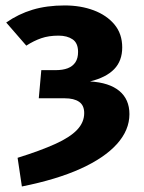

<svg xmlns="http://www.w3.org/2000/svg" viewBox="-20 -568 521 695"><path d="M214.3 -548.3Q272.1 -548.3 319.3 -530.6Q366.5 -512.8 394.5 -479.1Q422.4 -445.4 422.4 -396.4Q422.4 -347.7 393.3 -317.7Q364.3 -287.6 305.8 -273.2Q375.4 -269.1 412 -238.8Q448.5 -208.4 448.5 -154.9Q448.5 -96.9 403.2 -46.6Q357.9 3.7 271.3 42.9Q184.6 82 59.2 107L43.7 3.2Q126.2 -22.5 179.8 -46.8Q233.5 -71 259.1 -98.1Q284.8 -125.2 284.8 -158.7Q284.8 -186.8 266.3 -199.5Q247.8 -212.2 214.8 -212.2H120.4L129.5 -314.1H181.6Q207.3 -314.1 225.3 -321Q243.3 -328 253 -342.6Q262.6 -357.2 262.6 -379.9Q262.6 -412.2 242.8 -425.6Q223.1 -439 191.9 -439Q156.6 -439 129.5 -429.7Q102.3 -420.3 75.2 -402.8L2.5 -486.5Q46.5 -517.3 97.9 -532.8Q149.4 -548.3 214.3 -548.3Z"/></svg>

Font: Fira Sans Variable
Style: Regular
Weight: 400
Designer: Carrois Corporate & Edenspiekermann AG
Foundry: Carrois Corporate GbR & Edenspiekermann AG
Version: Version 4.202